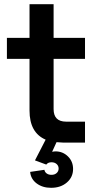

<svg xmlns="http://www.w3.org/2000/svg" viewBox="-20 -681 452 917"><path d="M250 -2 229 44Q239 42 245 42Q280 42 304.5 66Q329 90 329 126Q329 165 299.5 190.5Q270 216 224 216Q183 216 155 195Q127 174 124 140L192 130Q194 141 203 147.5Q212 154 226 154Q241 154 250.5 145.5Q260 137 260 124Q260 111 250.5 102.5Q241 94 226 94Q209 94 201 105L147 85L198 -14Q121 -47 121 -153V-400H13V-500H121V-661H236V-500H386V-400H236V-160Q236 -100 296 -100H386V0H281Q270 0 250 -2Z"/></svg>

Font: MedMera Sans Semibold
Style: Regular
Weight: 600
Designer: Kasper Nordkvist
Foundry: UNCUT.wtf
Version: Version 1.300